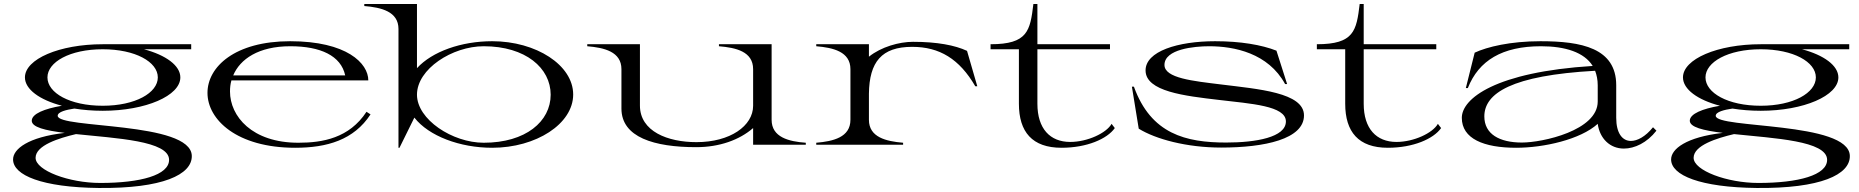

<svg xmlns="http://www.w3.org/2000/svg" viewBox="-20 -720 9249 955"><path d="M491 -169C705 -169 877 -244 877 -335C877 -394 805 -446 696 -475H931V-500H493H491C275 -500 104 -426 104 -335C104 -276 177 -223 288 -194C200 -179 140 -154 138 -121C136 -87 206 -71 302 -59C120 -38 45 21 45 73C45 152 190 212 471 215C788 218 936 149 934 55C930 -117 267 -79 267 -144C267 -164 310 -174 350 -180C393 -173 441 -169 491 -169ZM491 -194C327 -194 216 -258 216 -335C216 -411 327 -475 491 -475C653 -475 765 -412 765 -335C765 -258 653 -194 491 -194ZM157 65C157 3 273 -33 358 -53C557 -32 821 -20 821 75C821 151 679 190 479 190C323 190 157 128 157 65Z M1448 15C1607 15 1740 -24 1823 -151L1803 -164C1717 -33 1585 -10 1464 -10C1233 -10 1124 -142 1124 -265C1124 -284 1126 -302 1131 -320H1812C1812 -405 1705 -515 1423 -515C1149 -515 1012 -388 1012 -258C1012 -125 1158 15 1448 15ZM1140 -345C1174 -426 1266 -490 1424 -490C1574 -490 1676 -443 1697 -345Z M1962 -576V15H1967L2041 -135C2113 -43 2268 15 2428 15C2647 15 2831 -104 2831 -250C2831 -396 2647 -515 2428 -515C2275 -515 2130 -464 2054 -381V-700H1792V-690C1876 -683 1962 -663 1962 -576ZM2386 -10C2230 -10 2054 -126 2054 -249C2054 -377 2230 -490 2386 -490C2595 -490 2719 -381 2719 -249C2719 -116 2595 -10 2386 -10Z M3443 12C3559 12 3658 -24 3726 -83V0H3988V-10C3904 -16 3818 -37 3818 -124V-500H3556V-490C3640 -483 3726 -464 3726 -376V-194C3726 -94 3612 -13 3444 -13C3302 -13 3163 -66 3163 -195V-500H2901V-490C2985 -483 3071 -463 3071 -376V-180C3071 -37 3234 12 3443 12Z M4302 -124V-254C4304 -412 4365 -487 4517 -487C4653 -487 4752 -427 4831 -291H4841L4790 -467C4730 -495 4641 -512 4521 -512C4453 -512 4363 -487 4302 -438V-500H4040V-490C4124 -483 4210 -463 4210 -376V-124C4210 -37 4124 -17 4040 -10V0H4472V-10C4388 -17 4302 -37 4302 -124Z M4907 -475H5048V-204C5048 -64 5114 15 5260 15C5386 15 5487 -29 5525 -83L5509 -104C5483 -58 5389 -14 5303 -14C5203 -14 5140 -80 5140 -204V-475H5501V-500H5140V-700H5120C5104 -567 5092 -500 4907 -500Z M6054 14C6270 14 6466 -28 6466 -146C6466 -260 6237 -277 6053 -300C5915 -317 5772 -331 5772 -397C5772 -476 5921 -490 5994 -490C6119 -490 6288 -456 6372 -302H6382L6329 -468C6255 -497 6150 -515 6024 -515C5839 -515 5677 -465 5678 -369C5679 -265 5872 -243 6043 -223C6202 -204 6376 -194 6376 -116C6376 -37 6227 -11 6079 -11C5879 -11 5705 -53 5620 -289H5610L5644 -80C5728 -28 5882 14 6054 14Z M6530 -475H6671V-204C6671 -64 6737 15 6883 15C7009 15 7110 -29 7148 -83L7132 -104C7106 -58 7012 -14 6926 -14C6826 -14 6763 -80 6763 -204V-475H7124V-500H6763V-700H6743C6727 -567 6715 -500 6530 -500Z M7521 15C7659 15 7841 -26 7927 -104C7937 -31 7988 19 8057 19C8111 19 8172 -10 8219 -70L8202 -87C8164 -40 8124 -19 8092 -19C8049 -19 8019 -58 8019 -134V-296C8019 -481 7846 -515 7642 -515C7493 -515 7377 -487 7315 -458L7271 -282H7281C7335 -419 7452 -490 7645 -490C7765 -490 7860 -460 7902 -392C7419 -362 7251 -230 7251 -134C7251 -30 7360 15 7521 15ZM7550 -11C7438 -11 7363 -53 7363 -141C7363 -256 7498 -345 7914 -368C7922 -347 7927 -323 7927 -296V-215C7927 -71 7653 -11 7550 -11Z M8738 -169C8952 -169 9124 -244 9124 -335C9124 -394 9052 -446 8943 -475H9178V-500H8740H8738C8522 -500 8351 -426 8351 -335C8351 -276 8424 -223 8535 -194C8447 -179 8387 -154 8385 -121C8383 -87 8453 -71 8549 -59C8367 -38 8292 21 8292 73C8292 152 8437 212 8718 215C9035 218 9183 149 9181 55C9177 -117 8514 -79 8514 -144C8514 -164 8557 -174 8597 -180C8640 -173 8688 -169 8738 -169ZM8738 -194C8574 -194 8463 -258 8463 -335C8463 -411 8574 -475 8738 -475C8900 -475 9012 -412 9012 -335C9012 -258 8900 -194 8738 -194ZM8404 65C8404 3 8520 -33 8605 -53C8804 -32 9068 -20 9068 75C9068 151 8926 190 8726 190C8570 190 8404 128 8404 65Z"/></svg>

Font: Sprat Extended
Style: Regular
Weight: 400
Width: 9
Designer: Ethan Nakache
Foundry: Collletttivo
Version: Version 2.000;Glyphs 3.2 (3217)